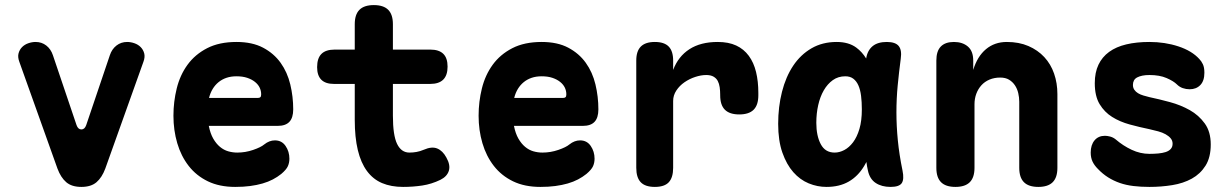

<svg xmlns="http://www.w3.org/2000/svg" viewBox="-20 -725 4840 755"><path d="M206 -62 56 -482Q49 -501 53 -515.5Q57 -530 67 -540Q77 -550 91.5 -555Q106 -560 120 -560Q144 -560 162 -546Q180 -532 188 -508L281 -233Q287 -216 300 -216Q313 -216 319 -233L412 -508Q420 -532 438 -546Q456 -560 480 -560Q494 -560 508.5 -555Q523 -550 533 -540Q543 -530 547 -515.5Q551 -501 544 -482L394 -62Q381 -27 359.5 -8.5Q338 10 300 10Q262 10 240.5 -8.5Q219 -27 206 -62Z M1061 -173Q1088 -173 1103 -151Q1118 -129 1118 -101Q1118 -85 1112 -71.5Q1106 -58 1086 -41Q1071 -29 1053 -19.5Q1035 -10 1012.5 -3.5Q990 3 963.5 6.5Q937 10 905 10Q843 10 797.5 -12Q752 -34 722 -72.5Q692 -111 677 -162Q662 -213 662 -270Q662 -325 675 -377.5Q688 -430 717.5 -470.5Q747 -511 794.5 -535.5Q842 -560 910 -560Q972 -560 1014.5 -537.5Q1057 -515 1083.5 -478Q1110 -441 1121.5 -393Q1133 -345 1133 -295Q1133 -262 1118 -246Q1103 -230 1072 -230H801Q807 -200 818.5 -180Q830 -160 845 -147.5Q860 -135 877.5 -130Q895 -125 913 -125Q945 -125 975.5 -135.5Q1006 -146 1019 -157Q1029 -165 1039.5 -169Q1050 -173 1061 -173ZM802 -340H995Q1001 -340 1004 -343Q1007 -346 1007 -354Q1007 -368 1001 -380.5Q995 -393 982.5 -403Q970 -413 952 -419Q934 -425 910 -425Q888 -425 870.5 -419Q853 -413 839.5 -402Q826 -391 816.5 -375.5Q807 -360 802 -340Z M1672 -530Q1706 -530 1723 -513.5Q1740 -497 1740 -463Q1740 -429 1723 -412Q1706 -395 1672 -395H1525V-270Q1525 -193 1541.5 -159Q1558 -125 1590 -125Q1604 -125 1618 -127.5Q1632 -130 1646 -136Q1678 -150 1699.5 -141Q1721 -132 1735 -106Q1752 -76 1745 -53.5Q1738 -31 1712 -18Q1677 -1 1640.5 4.5Q1604 10 1565 10Q1518 10 1482.5 -5Q1447 -20 1423 -52.5Q1399 -85 1387 -135Q1375 -185 1375 -254V-395H1293Q1260 -395 1243.5 -411.5Q1227 -428 1227 -461Q1227 -496 1244 -513Q1261 -530 1296 -530H1375V-630Q1375 -668 1393.5 -686.5Q1412 -705 1450 -705Q1488 -705 1506.5 -686.5Q1525 -668 1525 -630V-530Z M2261 -173Q2288 -173 2303 -151Q2318 -129 2318 -101Q2318 -85 2312 -71.5Q2306 -58 2286 -41Q2271 -29 2253 -19.5Q2235 -10 2212.5 -3.5Q2190 3 2163.5 6.5Q2137 10 2105 10Q2043 10 1997.5 -12Q1952 -34 1922 -72.5Q1892 -111 1877 -162Q1862 -213 1862 -270Q1862 -325 1875 -377.5Q1888 -430 1917.5 -470.5Q1947 -511 1994.5 -535.5Q2042 -560 2110 -560Q2172 -560 2214.5 -537.5Q2257 -515 2283.5 -478Q2310 -441 2321.5 -393Q2333 -345 2333 -295Q2333 -262 2318 -246Q2303 -230 2272 -230H2001Q2007 -200 2018.5 -180Q2030 -160 2045 -147.5Q2060 -135 2077.5 -130Q2095 -125 2113 -125Q2145 -125 2175.5 -135.5Q2206 -146 2219 -157Q2229 -165 2239.5 -169Q2250 -173 2261 -173ZM2002 -340H2195Q2201 -340 2204 -343Q2207 -346 2207 -354Q2207 -368 2201 -380.5Q2195 -393 2182.5 -403Q2170 -413 2152 -419Q2134 -425 2110 -425Q2088 -425 2070.5 -419Q2053 -413 2039.5 -402Q2026 -391 2016.5 -375.5Q2007 -360 2002 -340Z M2555 10Q2517 10 2499.5 -8.5Q2482 -27 2482 -65V-487Q2482 -524 2500 -542Q2518 -560 2555 -560Q2592 -560 2609.5 -542Q2627 -524 2627 -487V-450Q2647 -503 2691 -531.5Q2735 -560 2802 -560Q2845 -560 2875 -546Q2905 -532 2924.5 -505.5Q2944 -479 2953 -442Q2962 -405 2962 -360V-350Q2962 -312 2943.5 -293.5Q2925 -275 2887 -275Q2849 -275 2830.5 -293.5Q2812 -312 2812 -350V-352Q2812 -368 2810 -382Q2808 -396 2802.5 -406.5Q2797 -417 2786 -423.5Q2775 -430 2757 -430Q2737 -430 2714 -422.5Q2691 -415 2671.5 -401.5Q2652 -388 2639.5 -369Q2627 -350 2627 -328V-65Q2627 -27 2610 -8.5Q2593 10 2555 10Z M3230 10Q3194 10 3160 -4Q3126 -18 3099.5 -48Q3073 -78 3056.5 -125Q3040 -172 3040 -238Q3040 -305 3055 -364Q3070 -423 3099 -466.5Q3128 -510 3171 -535Q3214 -560 3270 -560Q3317 -560 3347 -538Q3370 -521 3386 -495Q3391 -527 3412 -544Q3432 -560 3467 -560Q3501 -560 3514 -544Q3527 -528 3522 -494Q3515 -441 3510 -389Q3505 -337 3505 -283.5Q3505 -230 3510.5 -173.5Q3516 -117 3529 -54Q3536 -20 3526 -5Q3516 10 3482 10Q3447 10 3423.5 -5.5Q3400 -21 3393 -54Q3389 -71 3387 -88Q3382 -79 3378 -72Q3354 -32 3317.5 -11Q3281 10 3230 10ZM3262 -125Q3281 -125 3300 -135Q3319 -145 3334.5 -165.5Q3350 -186 3359.5 -218Q3369 -250 3369 -295Q3369 -324 3366 -348Q3363 -372 3355.5 -389Q3348 -406 3335.5 -415.5Q3323 -425 3304 -425Q3276 -425 3255 -410Q3234 -395 3219.5 -370Q3205 -345 3197.5 -312Q3190 -279 3190 -242Q3190 -191 3207.5 -158Q3225 -125 3262 -125Z M3812 -315V-65Q3812 -27 3793.5 -8.5Q3775 10 3737 10Q3699 10 3680.5 -8.5Q3662 -27 3662 -65V-487Q3662 -524 3679.5 -542Q3697 -560 3731 -560Q3765 -560 3786 -542Q3807 -524 3807 -487V-450Q3823 -503 3857 -531.5Q3891 -560 3939 -560Q3987 -560 4024 -544Q4061 -528 4086.5 -500.5Q4112 -473 4125 -435.5Q4138 -398 4138 -355V-65Q4138 -27 4119.5 -8.5Q4101 10 4063 10Q4025 10 4006.5 -8.5Q3988 -27 3988 -65V-325Q3988 -342 3984 -359Q3980 -376 3971 -389.5Q3962 -403 3948 -411.5Q3934 -420 3913 -420Q3890 -420 3871 -412Q3852 -404 3839 -389.5Q3826 -375 3819 -356Q3812 -337 3812 -315Z M4500 10Q4466 10 4437 6.5Q4408 3 4383.5 -5.5Q4359 -14 4337.5 -27.5Q4316 -41 4297 -61Q4283 -75 4276 -90Q4269 -105 4269 -125Q4269 -155 4284 -173Q4299 -191 4325 -191Q4334 -191 4345.5 -188Q4357 -185 4367 -177Q4396 -152 4430 -136Q4464 -120 4500 -120Q4518 -120 4534.5 -121.5Q4551 -123 4563.5 -127Q4576 -131 4583.5 -139Q4591 -147 4591 -160Q4591 -172 4583.5 -181Q4576 -190 4563.5 -197Q4551 -204 4534.5 -208.5Q4518 -213 4500 -217Q4461 -225 4422.5 -235.5Q4384 -246 4353.5 -265Q4323 -284 4304 -315.5Q4285 -347 4285 -398Q4285 -440 4299.5 -470.5Q4314 -501 4341.5 -521Q4369 -541 4409 -550.5Q4449 -560 4500 -560Q4561 -560 4614 -542.5Q4667 -525 4696 -493Q4704 -485 4710 -472.5Q4716 -460 4716 -439Q4716 -407 4700 -390.5Q4684 -374 4658 -374Q4644 -374 4631 -378.5Q4618 -383 4608 -393Q4595 -406 4567.5 -418Q4540 -430 4500 -430Q4484 -430 4472 -427.5Q4460 -425 4451.5 -420.5Q4443 -416 4439 -408.5Q4435 -401 4435 -391Q4435 -380 4440.5 -372Q4446 -364 4455 -358.5Q4464 -353 4476 -349.5Q4488 -346 4500 -343Q4538 -335 4580.5 -323.5Q4623 -312 4658.5 -292Q4694 -272 4717.5 -239.5Q4741 -207 4741 -157Q4741 -106 4720.5 -73.5Q4700 -41 4666.5 -22.5Q4633 -4 4589.5 3Q4546 10 4500 10Z"/></svg>

Font: Maple Mono NL ExtraBold
Style: Regular
Weight: 800
Monospace: yes
Designer: subframe7536
Version: Version 7.000